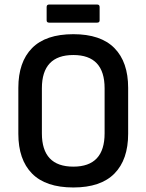

<svg xmlns="http://www.w3.org/2000/svg" viewBox="-20 -817 647 848"><path d="M304 11Q182 11 121.5 -50.5Q61 -112 61 -226V-429Q61 -543 121.5 -604.5Q182 -666 304 -666Q425 -666 485.5 -604.5Q546 -543 546 -429V-226Q546 -112 485.5 -50.5Q425 11 304 11ZM304 -81Q442 -81 442 -228V-427Q442 -574 304 -574Q165 -574 165 -427V-228Q165 -81 304 -81ZM197 -717Q186 -717 186 -727V-786Q186 -797 197 -797H409Q420 -797 420 -786V-727Q420 -717 409 -717Z"/></svg>

Font: Sofia Sans Extra Cond
Style: Bold
Weight: 700
Width: 1
Designer: Botio Nikoltchev, Ani Petrova
Foundry: lettersoup
Version: Version 4.100; ttfautohint (v1.8.3)